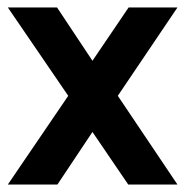

<svg xmlns="http://www.w3.org/2000/svg" viewBox="-20 -495 511 515"><path d="M1 -475 163 -238 1 0H134L228 -141L324 0H456L296 -238L456 -475H325L228 -332L133 -475Z"/></svg>

Font: Mint Spirit No2
Style: Bold
Weight: 700
Designer: HARENDAL Hirwen
Foundry: Arkandis Digital Foundry.
Version: Version 1.004;FFEdit